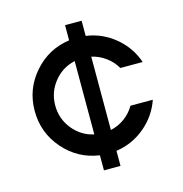

<svg xmlns="http://www.w3.org/2000/svg" viewBox="-100 -750 802 842"><g transform="rotate(-15 301.5 -329.5)"><path d="M269.5 0V-68.4Q172.9 -82 108.2 -156.2Q43.5 -230.5 43.5 -329.6Q43.5 -428.7 108.2 -502.7Q172.9 -576.7 269.5 -590.3V-659.2H344.7V-590.3Q418 -580.1 475.3 -532.5Q532.7 -484.9 556.6 -415H455.1Q437.5 -445.8 408.4 -467Q379.4 -488.3 344.7 -496.1V-163.1Q379.9 -170.9 408.7 -191.9Q437.5 -212.9 455.1 -243.7H556.6Q532.7 -174.3 475.6 -126.7Q418.5 -79.1 344.7 -68.4V0ZM269.5 -163.1V-496.1Q211.9 -483.4 174.3 -436.8Q136.7 -390.1 136.7 -329.6Q136.7 -269 174.3 -222.4Q211.9 -175.8 269.5 -163.1Z"/></g></svg>

Font: Basically A Sans Serif Medium
Style: Regular
Weight: 500
Designer: Hyung-Suk Kim
Foundry: Mental Design
Version: 1.000